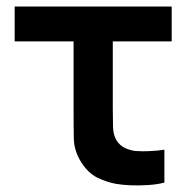

<svg xmlns="http://www.w3.org/2000/svg" viewBox="-20 -560 593 589"><path d="M336.8 4.2Q307.2 -1.2 278.7 -15Q250.2 -28.8 228.2 -63.8Q207.4 -97.8 206.5 -133.6Q205.7 -169.4 205.7 -220.7V-433H25V-540H506.7V-433H326V-227.3Q326 -194 326.7 -170.5Q327.3 -147 337 -130.2Q347.2 -113.7 363.2 -106.1Q379.1 -98.6 396 -96.8Q416 -95.2 439.5 -96.4Q463.1 -97.6 484.3 -100.8V0Q464.2 5.6 436.9 7.5Q409.6 9.5 382.8 8.5Q355.9 7.4 336.8 4.2Z"/></svg>

Font: Manrope ExtraLight
Style: Regular
Weight: 200
Designer: Mikhail Sharanda
Foundry: Mikhail Sharanda
Version: Version 4.505